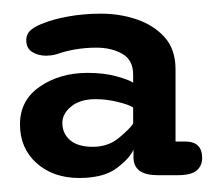

<svg xmlns="http://www.w3.org/2000/svg" viewBox="-20 -750 316 274"><path d="M205 -500Q170.5 -500 170.5 -525.5V-536.5Q165.5 -524.5 146.8 -510.2Q128 -496 93 -496Q56 -496 32.2 -517.2Q8.5 -538.5 8.5 -572.5Q8.5 -607 37 -626.5Q65.5 -646 105 -646Q128.5 -646 146.5 -641Q164.5 -636 170 -632V-643.5Q170 -664.5 154.5 -673.2Q139 -682 117.5 -682Q102 -682 87.5 -679.5Q73 -677 62 -673Q57 -671.5 53 -671Q49 -670.5 46 -670.5Q34.5 -670.5 26 -675.8Q17.5 -681 17.5 -692.5Q17.5 -702 24.8 -707.8Q32 -713.5 42.5 -717Q55.5 -722.5 77.5 -726.5Q99.5 -730.5 124 -730.5Q151.5 -730.5 175.5 -722.2Q199.5 -714 215 -696.8Q230.5 -679.5 230.5 -651V-548H244.5Q268.5 -548 268.5 -524.5Q268.5 -513.5 260.8 -506.8Q253 -500 234 -500ZM170 -596.5Q164.5 -600.5 148.2 -604.5Q132 -608.5 116.5 -608.5Q94.5 -608.5 81.8 -598.2Q69 -588 69 -574.5Q69 -559.5 80 -550Q91 -540.5 112.5 -540.5Q134.5 -540.5 150 -553.5Q165.5 -566.5 170 -573.5Z"/></svg>

Font: Sono Medium
Style: Regular
Weight: 500
Designer: Tyler Finck
Foundry: Tyler Finck
Version: Version 2.112